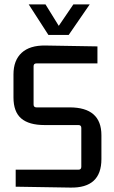

<svg xmlns="http://www.w3.org/2000/svg" viewBox="-20 -845 516 869"><path d="M199 -687 110 -825H186L246 -728L312 -825H386L291 -687ZM145 -359H295Q439 -359 439 -233V-125Q439 7 298 4L51 0V-77H335Q348 -77 348 -90V-266Q348 -279 335 -279H182Q111 -279 76 -309Q41 -339 41 -404V-508Q41 -572 78 -606Q115 -640 185 -639L421 -635V-558H145Q132 -558 132 -545V-372Q132 -359 145 -359Z"/></svg>

Font: Gemunu Libre Medium
Style: Regular
Weight: 500
Designer: Puspanada Ekanayake, Sola Matas, Pathum Egodawatta, Kosala Senevirathne
Foundry: mooniak
Version: Version 1.100